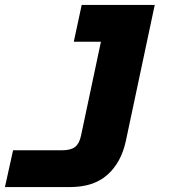

<svg xmlns="http://www.w3.org/2000/svg" viewBox="-49 -580 719 778"><path d="M235 178H-29L4 29H201Q237 29 254.5 16Q272 3 279 -29L360 -411H250L282 -560H578L461 -9Q442 79 386 128.5Q330 178 235 178Z"/></svg>

Font: Azeret Mono ExtraBold
Style: Italic
Weight: 800
Italic angle: -12°
Designer: Martin Vácha
Foundry: Displaay
Version: Version 1.000; Glyphs 3.0.3, build 3074